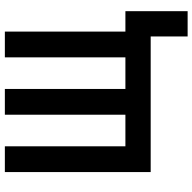

<svg xmlns="http://www.w3.org/2000/svg" viewBox="-21 -619 792 790"><g transform="rotate(-90 375.0 -224.0)"><path d="M620 0H62V-600H168V-104H298V-600H404V-104H534V-600H640V-104H724V152H620Z"/></g></svg>

Font: Martian Mono sWd Rg
Style: Regular
Weight: 400
Width: 6
Monospace: yes
Designer: Roman Shamin
Foundry: Evil Martians
Version: Version 1.000